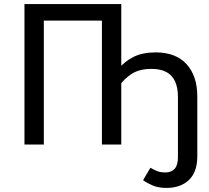

<svg xmlns="http://www.w3.org/2000/svg" viewBox="-20 -709 1023 942"><path d="M744 -452Q842 -452 895 -394.5Q948 -337 948 -235V0H853V-234Q853 -279 839 -309.5Q825 -340 796.5 -355.5Q768 -371 722 -371Q666 -371 628.5 -348Q591 -325 562 -284V-372Q593 -409 636.5 -430.5Q680 -452 744 -452ZM100 -689H575V0H480V-608H195V0H100ZM797 213Q757 213 729 201Q701 189 682 175L718 114Q735 124 751 130.5Q767 137 792 137Q821 137 837 119Q853 101 853 63V-1H948V57Q948 135 907 174Q866 213 797 213Z"/></svg>

Font: Fira Sans Variable
Style: Regular
Weight: 400
Designer: Carrois Corporate & Edenspiekermann AG
Foundry: Carrois Corporate GbR & Edenspiekermann AG
Version: Version 4.202